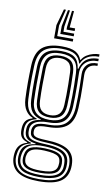

<svg xmlns="http://www.w3.org/2000/svg" viewBox="-106 -869 629 1092"><g transform="rotate(10 208.5 -323.0)"><path d="M199.1 171Q119.8 171 79.8 145.8Q39.9 120.6 35.3 68.2Q34.7 60.8 35.1 53.3Q35.4 45.7 36.3 38.1Q39.3 9.5 54.3 -7.9Q69.3 -25.3 97.1 -33V-36.7Q75.8 -43 65.1 -55.1Q54.4 -67.1 52.3 -88.7Q51.9 -93.8 51.9 -100.2Q51.9 -106.5 52.3 -111.9Q53.9 -135.9 64.7 -151.6Q75.6 -167.2 102.9 -174.9V-178.6Q79.5 -186.7 62.8 -211.5Q46.1 -236.4 43.8 -276.8Q42.7 -299.8 42.1 -323.1Q41.5 -346.5 41.5 -370.5Q41.5 -394.6 42.1 -419.8Q42.7 -445 43.6 -471.5Q46.8 -544.4 83.8 -576Q120.7 -607.6 198.2 -607.6Q249.6 -607.6 275.7 -593.2Q301.8 -578.7 311.7 -550.6H315.3Q325.1 -568.4 342.6 -579.4Q360.1 -590.4 379.7 -595.4Q399.3 -600.4 415 -600V-586.1Q373.5 -586.6 348.1 -570.5Q322.8 -554.4 313.8 -529.2H309.7Q301.5 -562 276.1 -578.1Q250.7 -594.1 198.2 -594.1Q129.9 -594.1 96.5 -565.8Q63.1 -537.4 60.5 -471.9Q59.1 -435.3 58.5 -403.4Q58 -371.5 58.4 -341.2Q58.9 -310.8 60.5 -278.2Q62.8 -233.6 80.6 -209.6Q98.4 -185.7 126.8 -178.1V-174.5Q94.8 -166.7 81.5 -152.2Q68.2 -137.7 66.4 -112.1Q66 -105.9 66.1 -100.2Q66.1 -94.6 66.5 -88.5Q68.2 -67.1 79.4 -56.1Q90.6 -45 119.4 -36.9V-33.1Q85.2 -25.4 69.8 -8.8Q54.3 7.7 50.6 38.1Q49.4 46.3 48.7 52.4Q48 58.5 48.9 68.1Q53.7 114.7 88.5 136.7Q123.2 158.7 199.1 158.7Q277 158.7 312.8 136.3Q348.5 113.9 353.6 64.3Q354.6 55.3 354.4 48.3Q354.3 41.4 353.1 32.4Q347.9 -11.2 312.7 -31.2Q277.5 -51.2 201.9 -53.6Q169.1 -54.7 149.7 -58.5Q130.2 -62.2 120.9 -69.5Q111.6 -76.8 109.1 -88.3Q108 -92.9 107.6 -100.6Q107.2 -108.4 107.8 -112.4Q112 -137.8 132 -146.8Q152 -155.9 198.4 -155.5Q269.6 -155.1 300.3 -186Q331 -217 334.3 -278.6Q336 -313.4 336.3 -341.5Q336.6 -369.6 336 -400Q335.5 -430.4 334.3 -471.7Q333.4 -506 354.1 -527Q374.8 -548.1 415 -547V-533.3Q380.3 -533.9 364.5 -515.9Q348.7 -497.8 349.6 -469.2Q350.6 -435.2 351.3 -405.2Q352 -375.1 351.9 -344.5Q351.8 -313.9 350 -278Q346.2 -205.4 310.4 -173.7Q274.5 -142.1 198.2 -142.1Q172.1 -142.1 156.1 -139.5Q140.1 -136.8 132.3 -129.9Q124.5 -123 122.9 -109.8Q122.7 -108.5 122.7 -102.3Q122.7 -96.1 123.4 -93Q125.6 -83.4 133.4 -78Q141.1 -72.6 157.6 -70.1Q174 -67.7 202.1 -66.8Q284.6 -64.5 324.4 -40.8Q364.1 -17 368.3 32.8Q369 41.3 369.1 49.1Q369.2 56.9 368.5 64.4Q363.9 119.2 323.5 145.1Q283.1 171 199.1 171ZM199.1 134Q244.7 134 271.7 125.8Q298.8 117.5 311.2 102.2Q323.7 86.8 325 65.8Q325.7 55.4 325.5 48.5Q325.3 41.5 324.2 32.4Q322 12.9 309.2 -0.3Q296.5 -13.5 270.2 -21Q244 -28.4 201.3 -30.4Q140.3 -33.3 111.7 -17Q83 -0.7 76.8 38.6Q75.6 45.7 75.1 52.6Q74.7 59.5 75.8 69.1Q79.7 104 109.2 119Q138.7 134 199.1 134ZM199.1 122.2Q143.2 122.2 117.7 109.5Q92.1 96.9 88.8 68.2Q87.9 60.8 88.4 53.8Q88.8 46.9 90.3 37.9Q95.6 2.7 122.3 -9.3Q149 -21.3 203 -19.5Q238.2 -18.4 261.3 -12.5Q284.3 -6.7 296.2 4.4Q308.2 15.4 310.4 32.6Q312 43.4 311.9 50.1Q311.8 56.7 310.8 64.7Q307.4 95.4 281.4 108.8Q255.4 122.2 199.1 122.2ZM199.1 109.5Q230.9 109.5 251.2 105.2Q271.6 100.8 282.1 90.8Q292.7 80.8 295 64.4Q296.4 56.5 296.4 48.6Q296.5 40.8 294.6 32.6Q292.7 20.1 282.9 12Q273 3.8 253.2 -0.7Q233.3 -5.1 201.5 -6.6Q153 -9 130.8 2.3Q108.6 13.6 104.7 38Q102.6 45.4 102.5 53.6Q102.4 61.7 103.6 68.2Q106.6 89.4 128.7 99.4Q150.7 109.5 199.1 109.5ZM199.1 146.9Q128.9 146.9 97.3 128.4Q65.7 109.9 61.7 68.1Q61 59.4 61.3 52.8Q61.7 46.3 62.7 38Q66.2 5.9 85.2 -10.9Q104.2 -27.7 145.2 -33.6V-37.2Q113 -41.4 97.7 -53.3Q82.3 -65.2 79.1 -88.5Q78.4 -94.6 78.4 -100.5Q78.3 -106.3 78.7 -112.2Q80.4 -139.6 97.9 -154.4Q115.4 -169.2 150.1 -174.7V-177.9Q116.9 -185.2 98.2 -209.2Q79.4 -233.2 77.1 -279.4Q75.7 -307.9 75.3 -338.3Q74.8 -368.7 75.4 -401.7Q76 -434.7 77.2 -470.8Q79.7 -530 109.1 -555.3Q138.6 -580.7 198.2 -580.7Q250.4 -580.7 275.7 -561.4Q301 -542.1 307.1 -498.1H310.7Q317.3 -523.1 330.2 -539.9Q343 -556.6 363.9 -565.2Q384.8 -573.8 415 -574V-560.1Q368 -561.1 342.5 -536.3Q317 -511.5 318.5 -472.4Q319.7 -438.4 320 -405.2Q320.3 -371.9 320 -340.5Q319.6 -309 318.3 -279.9Q315.2 -221.2 286.4 -194.7Q257.5 -168.2 198 -168.6Q169.8 -168.9 147.3 -163.8Q124.7 -158.7 111 -146.9Q97.2 -135.2 94.6 -114.9Q93.8 -108.5 94 -100.9Q94.1 -93.2 94.7 -89.1Q98.7 -62.4 124.7 -53.7Q150.7 -44.9 201.7 -43.3Q245.9 -41.9 275.6 -33.7Q305.4 -25.6 321.3 -9.4Q337.1 6.7 340.1 32.2Q340.9 39.7 341.1 47.8Q341.4 55.9 340.6 64.5Q336.4 110 301.1 128.4Q265.8 146.9 199.1 146.9ZM198.2 -183.5Q248.4 -183.5 273.8 -206.1Q299.3 -228.7 301.8 -279.9Q303.4 -311.3 303.7 -341.6Q304 -371.9 303.5 -403.7Q303 -435.6 301.6 -471.6Q299.6 -523.7 273.7 -545.4Q247.9 -567 198.2 -567Q143.7 -567 119.7 -543.2Q95.8 -519.4 94 -470.2Q92.4 -415.6 92.3 -372.2Q92.2 -328.8 94 -278.1Q96.1 -228.8 122 -206.1Q147.8 -183.5 198.2 -183.5ZM198.2 -197Q154.2 -197 133.3 -217.2Q112.3 -237.5 110.7 -280.3Q109.1 -326.1 109.2 -371.6Q109.3 -417 110.7 -469.3Q112.3 -514.4 133.6 -534Q155 -553.5 198.2 -553.5Q240.6 -553.5 261.8 -534.3Q283 -515 284.7 -471.5Q286.1 -435.1 286.6 -403.2Q287.1 -371.2 286.7 -341.3Q286.3 -311.4 284.9 -280.8Q282.8 -236.6 261.4 -216.8Q240 -197 198.2 -197ZM198.2 -210.4Q230.8 -210.4 248.5 -227.1Q266.3 -243.9 268 -281.9Q269.4 -310.2 269.8 -339.7Q270.2 -369.3 269.7 -401.8Q269.2 -434.3 267.8 -471Q266.5 -508.8 248.4 -524.5Q230.2 -540.1 198.2 -540.1Q164.7 -540.1 146.7 -523.9Q128.7 -507.7 127.4 -468.7Q126 -420 125.8 -374.2Q125.5 -328.4 127.4 -281Q129 -243.9 146.6 -227.2Q164.1 -210.4 198.2 -210.4ZM183 -816.6 160.1 -721.3V-660.3H252.8V-645H144.8V-721.3L171.3 -816.6ZM229.6 -816.6 221.2 -721.3H252.8V-706.1H205.9V-721.3L218 -816.6ZM206.3 -816.6 190.7 -721.3V-690.8H252.8V-675.5H175.4V-721.3L194.7 -816.6Z"/></g></svg>

Font: Big Shoulders Inline Text SC Thin
Style: Regular
Weight: 100
Designer: Patric King
Foundry: XO Type Co
Version: Version 2.002